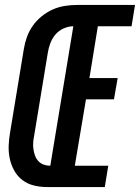

<svg xmlns="http://www.w3.org/2000/svg" viewBox="-20 -755 565 775"><path d="M169 0Q142 0 116 -6.5Q90 -13 70 -28.5Q50 -44 37.5 -66.5Q25 -89 19.5 -114.5Q14 -140 15 -167Q16 -194 21 -222L76 -556Q80 -581 88.5 -605Q97 -629 112 -650.5Q127 -672 148 -689Q169 -706 192.5 -716.5Q216 -727 241 -731Q266 -735 291 -735H525L511 -649H375L341 -440H455L440 -354H327L282 -86H417L403 0ZM183 -86 276 -649Q257 -649 237.5 -640.5Q218 -632 204.5 -616.5Q191 -601 183.5 -581.5Q176 -562 173 -542L118 -208Q115 -194 114 -180Q113 -166 115 -152.5Q117 -139 121.5 -126.5Q126 -114 135 -104.5Q144 -95 156.5 -90.5Q169 -86 183 -86Z"/></svg>

Font: Iosevka Curly Semibold Oblique
Style: Regular
Weight: 600
Italic angle: -9°
Monospace: yes
Designer: Belleve Invis
Foundry: Belleve Invis
Version: Version 11.1.0; ttfautohint (v1.8.3)